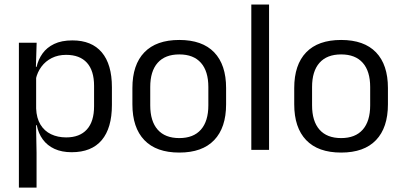

<svg xmlns="http://www.w3.org/2000/svg" viewBox="-20 -683 1834 875"><path d="M306.5 10.7Q261.6 10.7 228.5 -4.5Q195.4 -19.7 175.1 -47.5Q154.7 -75.3 147.6 -112.3H120.8L144.7 -188.5Q146.5 -144.6 164.3 -115.3Q182.1 -86 212.5 -71.4Q242.9 -56.8 281.6 -56.8Q343.2 -56.8 375.9 -93Q408.7 -129.1 408.7 -198.7V-292Q408.7 -361 376.2 -397Q343.7 -433 281.3 -433Q244.7 -433 216 -418.6Q187.4 -404.2 168.8 -379.2Q150.2 -354.2 143.1 -321.8L123.1 -378.4H146.7Q154.4 -411.9 173.8 -439.2Q193.2 -466.5 226.8 -482.7Q260.4 -498.9 310 -498.9Q397.9 -498.9 444 -444.3Q490 -389.7 490 -285.4V-204.6Q490 -99.5 443.7 -44.4Q397.3 10.7 306.5 10.7ZM66.1 172V-488.2H147L143.4 -370.5L144.7 -345.7V-140L144.1 -123.4L146.6 13.3V172Z M797.1 12.3Q692.2 12.3 637.8 -44.5Q583.4 -101.2 583.4 -207.7V-281.9Q583.4 -388 637.9 -444.5Q692.3 -500.9 797.1 -500.9Q901.9 -500.9 956.1 -444.5Q1010.4 -388 1010.4 -281.9V-207.7Q1010.4 -101.2 956.1 -44.5Q901.9 12.3 797.1 12.3ZM797.1 -53.7Q861.8 -53.7 895.6 -92.2Q929.5 -130.7 929.5 -203V-286.6Q929.5 -358.5 895.7 -396.7Q861.9 -435 797.1 -435Q732.3 -435 698.5 -396.7Q664.7 -358.5 664.7 -286.6V-203Q664.7 -130.7 698.5 -92.2Q732.3 -53.7 797.1 -53.7Z M1125.3 0V-662.5H1206.2V0Z M1534.6 12.3Q1429.7 12.3 1375.3 -44.5Q1320.9 -101.2 1320.9 -207.7V-281.9Q1320.9 -388 1375.4 -444.5Q1429.8 -500.9 1534.6 -500.9Q1639.4 -500.9 1693.6 -444.5Q1747.9 -388 1747.9 -281.9V-207.7Q1747.9 -101.2 1693.6 -44.5Q1639.4 12.3 1534.6 12.3ZM1534.6 -53.7Q1599.3 -53.7 1633.1 -92.2Q1667 -130.7 1667 -203V-286.6Q1667 -358.5 1633.2 -396.7Q1599.4 -435 1534.6 -435Q1469.8 -435 1436 -396.7Q1402.2 -358.5 1402.2 -286.6V-203Q1402.2 -130.7 1436 -92.2Q1469.8 -53.7 1534.6 -53.7Z"/></svg>

Font: Anek Latin Medium
Style: Regular
Weight: 500
Designer: Yesha Goshar
Foundry: Ek Type
Version: Version 1.003